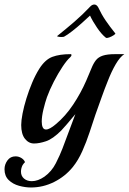

<svg xmlns="http://www.w3.org/2000/svg" viewBox="-70 -630 571 851"><path d="M67 201Q42 201 14.5 193.5Q-13 186 -31.5 168Q-50 150 -50 120Q-50 99 -37 81Q-24 63 -1 63Q13 63 25 70.5Q37 78 41 89Q39 90 35 95Q31 100 30 102Q23 116 23 131Q23 150 36.5 161.5Q50 173 71 173Q98 173 127 153Q159 130 177.5 93.5Q196 57 207 28L264 -124Q246 -102 226.5 -79.5Q207 -57 202 -52Q164 -14 134 -4Q104 6 81 6Q57 6 40.5 -15Q24 -36 24 -76Q24 -96 30 -127Q36 -158 47 -193.5Q58 -229 72.5 -263.5Q87 -298 104 -325Q130 -366 162 -378Q194 -390 243 -390Q247 -390 247 -386Q247 -382 241 -376Q227 -364 207 -334Q187 -304 168.5 -268Q150 -232 138 -199Q130 -176 122.5 -145Q115 -114 115 -91Q115 -75 119.5 -65.5Q124 -56 134 -56Q150 -56 178 -80Q220 -115 254 -166Q288 -217 312 -272Q326 -304 335 -326.5Q344 -349 355 -363Q366 -377 386 -383.5Q406 -390 440 -390H481Q462 -378 443 -345.5Q424 -313 407 -269Q394 -237 380.5 -199Q367 -161 353 -122Q341 -86 327 -43.5Q313 -1 295 39.5Q277 80 253 110Q219 152 170 176.5Q121 201 67 201ZM399 -463Q380 -478 360 -507.5Q340 -537 329 -561Q316 -549 294 -529Q272 -509 250 -492Q228 -475 215 -468Q214 -467 210 -466.5Q206 -466 201 -466Q194 -466 188 -467.5Q182 -469 183 -470Q223 -502 259 -533Q295 -564 329 -600Q338 -610 348 -610Q358 -610 365 -598Q380 -566 398 -539.5Q416 -513 441 -482Q443 -480 434 -474Q425 -468 414 -464Q403 -460 399 -463Z"/></svg>

Font: Playball
Style: Regular
Weight: 400
Designer: Robert E. Leuschke
Foundry: Robert E. Leuschke
Version: Version 1.010